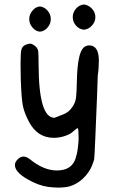

<svg xmlns="http://www.w3.org/2000/svg" viewBox="-20 -651 511 862"><path d="M392.6 -536.1Q377.9 -519.5 356.4 -517.6Q335.9 -519.5 321.3 -536.1Q306.6 -552.7 306.6 -574.2Q306.6 -595.7 321.3 -612.3Q335.9 -628.9 356.4 -630.9Q377 -628.9 392.6 -612.3Q408.2 -595.7 408.2 -574.2Q408.2 -552.7 392.6 -536.1ZM193.4 -527.3Q179.7 -510.7 159.2 -508.8Q139.6 -510.7 126 -527.3Q111.3 -543.9 111.3 -565.4Q111.3 -586.9 126 -603.5Q139.6 -620.1 159.2 -622.1Q178.7 -620.1 193.4 -603.5Q208 -586.9 208 -565.4Q208 -543.9 193.4 -527.3ZM95.7 -450.2Q108.4 -455.1 115.2 -455.1Q124 -455.1 137.7 -444.3Q148.4 -435.5 150.9 -424.3Q153.3 -413.1 153.3 -358.4Q154.3 -122.1 224.6 -122.1Q225.6 -122.1 264.6 -137.7Q290 -147.5 305.7 -171.9Q318.4 -190.4 321.3 -211.9Q324.2 -233.4 325.2 -291Q328.1 -410.2 354.5 -436.5Q364.3 -446.3 379.9 -447.3Q423.8 -447.3 423.8 -378.9Q423.8 -342.8 418.9 -312.5Q418 -265.6 408.2 -38.1Q404.3 56.6 402.8 64Q401.4 71.3 392.6 93.8Q379.9 125 351.6 151.4Q328.1 173.8 295.9 184.6Q278.3 190.4 243.2 191.4Q228.5 191.4 220.7 190.4Q172.9 188.5 128.9 167Q46.9 127.9 46.9 89.8Q46.9 76.2 60.5 63.5Q71.3 52.7 85 51.8Q99.6 51.8 116.2 65.4Q176.8 114.3 235.4 114.3Q301.8 114.3 319.3 60.5Q327.1 36.1 329.1 16.6Q333 -15.6 333 -27.3Q333 -75.2 329.1 -75.2Q323.2 -75.2 310.5 -62.5Q294.9 -46.9 263.7 -38.1Q242.2 -32.2 221.7 -32.2Q148.4 -32.2 110.4 -103.5Q89.8 -142.6 83 -174.3Q76.2 -206.1 73.2 -295.9Q72.3 -320.3 72.3 -368.2Q72.3 -416 76.7 -430.2Q81.1 -444.3 95.7 -450.2Z"/></svg>

Font: sage sans
Style: Regular
Weight: 400
Version: Version 001.032